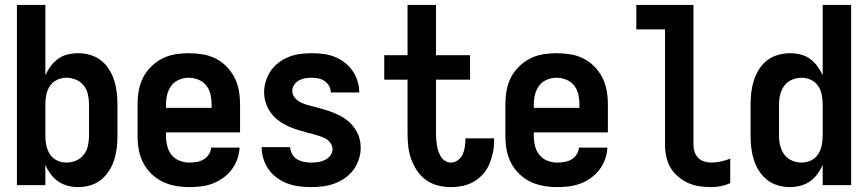

<svg xmlns="http://www.w3.org/2000/svg" viewBox="-20 -755 3540 783"><path d="M299 8Q324 8 348 1Q372 -6 391.5 -21.5Q411 -37 424.5 -58Q438 -79 445.5 -102.5Q453 -126 456 -150.5Q459 -175 459 -200V-330Q459 -355 456 -379.5Q453 -404 445.5 -427.5Q438 -451 424.5 -472.5Q411 -494 391.5 -509Q372 -524 348 -531Q324 -538 299 -538Q277 -538 256 -533Q235 -528 217.5 -515.5Q200 -503 187 -485.5Q174 -468 165 -448V-735H49V0H165V-82Q174 -62 187 -44.5Q200 -27 217.5 -15Q235 -3 256 2.5Q277 8 299 8ZM251 -92Q231 -92 213 -100.5Q195 -109 184 -125.5Q173 -142 169 -161.5Q165 -181 165 -200V-330Q165 -350 169 -369.5Q173 -389 184 -405Q195 -421 213 -429.5Q231 -438 251 -438Q271 -438 290 -430Q309 -422 321.5 -406Q334 -390 338.5 -370Q343 -350 343 -330V-200Q343 -180 338.5 -160Q334 -140 321.5 -124Q309 -108 290 -100Q271 -92 251 -92Z M752 8Q776 8 800.5 5Q825 2 847.5 -6.5Q870 -15 890 -29.5Q910 -44 924.5 -63Q939 -82 947.5 -105.5Q956 -129 957 -153H841Q840 -138 831.5 -125Q823 -112 810 -104.5Q797 -97 782 -94.5Q767 -92 752 -92Q732 -92 712.5 -99.5Q693 -107 680 -123Q667 -139 662 -159.5Q657 -180 657 -200V-215H959V-330Q959 -358 954 -386Q949 -414 936.5 -438.5Q924 -463 904 -483.5Q884 -504 859 -516.5Q834 -529 806 -533.5Q778 -538 750 -538Q722 -538 694.5 -533.5Q667 -529 642 -516.5Q617 -504 596.5 -483.5Q576 -463 563.5 -438.5Q551 -414 546 -386Q541 -358 541 -330V-200Q541 -172 546 -144Q551 -116 564 -91Q577 -66 597.5 -46Q618 -26 643 -14Q668 -2 696 3Q724 8 752 8ZM843 -315H657V-330Q657 -350 662 -370Q667 -390 679 -406Q691 -422 710.5 -430Q730 -438 750 -438Q770 -438 789.5 -430Q809 -422 821.5 -406Q834 -390 838.5 -370Q843 -350 843 -330Z M1248 8Q1273 8 1297 5Q1321 2 1344 -6.5Q1367 -15 1387 -29Q1407 -43 1421.5 -62.5Q1436 -82 1443.5 -105.5Q1451 -129 1451 -153Q1451 -169 1447.5 -185Q1444 -201 1436 -216Q1428 -231 1417.5 -243.5Q1407 -256 1394 -266Q1381 -276 1366 -283.5Q1351 -291 1336 -297Q1321 -303 1305 -307.5Q1289 -312 1273 -316.5Q1257 -321 1241 -325Q1225 -329 1210 -335.5Q1195 -342 1183.5 -355Q1172 -368 1172 -384Q1172 -398 1180 -409.5Q1188 -421 1200 -427.5Q1212 -434 1225 -436Q1238 -438 1252 -438Q1266 -438 1279.5 -435Q1293 -432 1304 -424.5Q1315 -417 1322 -404.5Q1329 -392 1329 -378H1445Q1445 -402 1438 -424.5Q1431 -447 1417.5 -466.5Q1404 -486 1385 -500.5Q1366 -515 1344 -523.5Q1322 -532 1298.5 -535Q1275 -538 1252 -538Q1228 -538 1204.5 -535Q1181 -532 1159 -523.5Q1137 -515 1117.5 -500.5Q1098 -486 1084.5 -466.5Q1071 -447 1064 -424Q1057 -401 1057 -378Q1057 -364 1060 -350Q1063 -336 1068.5 -323Q1074 -310 1082 -298.5Q1090 -287 1100 -277Q1110 -267 1122 -259Q1134 -251 1146.5 -244.5Q1159 -238 1172 -233Q1185 -228 1198.5 -224Q1212 -220 1225.5 -216.5Q1239 -213 1253 -209Q1267 -205 1280.5 -201Q1294 -197 1306.5 -190.5Q1319 -184 1327.5 -172Q1336 -160 1336 -146Q1336 -132 1326.5 -120Q1317 -108 1304 -102Q1291 -96 1277 -94Q1263 -92 1248 -92Q1234 -92 1219 -95Q1204 -98 1191.5 -105.5Q1179 -113 1171.5 -126.5Q1164 -140 1163 -155H1047Q1047 -130 1054.5 -106.5Q1062 -83 1076 -63.5Q1090 -44 1110 -29.5Q1130 -15 1153 -6.5Q1176 2 1200 5Q1224 8 1248 8Z M1819 8Q1843 8 1867 3Q1891 -2 1912 -14Q1933 -26 1949.5 -44.5Q1966 -63 1975.5 -85.5Q1985 -108 1990 -132Q1995 -156 1995 -180Q1995 -183 1995 -185.5Q1995 -188 1995 -191H1878Q1878 -189 1878 -188Q1878 -187 1878 -186Q1878 -170 1875.5 -154.5Q1873 -139 1866.5 -125Q1860 -111 1847 -101.5Q1834 -92 1819 -92Q1807 -92 1796 -98.5Q1785 -105 1778.5 -115.5Q1772 -126 1768 -137.5Q1764 -149 1762 -161.5Q1760 -174 1759 -186Q1758 -198 1758 -210V-430H1897V-530H1758V-735H1642V-530H1547V-430H1642V-210Q1642 -184 1645 -157.5Q1648 -131 1657 -106Q1666 -81 1681 -58.5Q1696 -36 1718 -20.5Q1740 -5 1766 1.5Q1792 8 1819 8Z M2252 8Q2276 8 2300.5 5Q2325 2 2347.5 -6.5Q2370 -15 2390 -29.5Q2410 -44 2424.5 -63Q2439 -82 2447.5 -105.5Q2456 -129 2457 -153H2341Q2340 -138 2331.5 -125Q2323 -112 2310 -104.5Q2297 -97 2282 -94.5Q2267 -92 2252 -92Q2232 -92 2212.5 -99.5Q2193 -107 2180 -123Q2167 -139 2162 -159.5Q2157 -180 2157 -200V-215H2459V-330Q2459 -358 2454 -386Q2449 -414 2436.5 -438.5Q2424 -463 2404 -483.5Q2384 -504 2359 -516.5Q2334 -529 2306 -533.5Q2278 -538 2250 -538Q2222 -538 2194.5 -533.5Q2167 -529 2142 -516.5Q2117 -504 2096.5 -483.5Q2076 -463 2063.5 -438.5Q2051 -414 2046 -386Q2041 -358 2041 -330V-200Q2041 -172 2046 -144Q2051 -116 2064 -91Q2077 -66 2097.5 -46Q2118 -26 2143 -14Q2168 -2 2196 3Q2224 8 2252 8ZM2343 -315H2157V-330Q2157 -350 2162 -370Q2167 -390 2179 -406Q2191 -422 2210.5 -430Q2230 -438 2250 -438Q2270 -438 2289.5 -430Q2309 -422 2321.5 -406Q2334 -390 2338.5 -370Q2343 -350 2343 -330Z M2881 8Q2901 8 2920.5 4Q2940 0 2958 -8V-108Q2940 -101 2920.5 -96.5Q2901 -92 2881 -92Q2866 -92 2851.5 -96.5Q2837 -101 2827 -111.5Q2817 -122 2812.5 -136Q2808 -150 2808 -165V-735H2575V-635H2692V-165Q2692 -141 2697 -117Q2702 -93 2714 -72Q2726 -51 2745 -35Q2764 -19 2786 -9Q2808 1 2832 4.5Q2856 8 2881 8Z M3201 8Q3223 8 3244 2.5Q3265 -3 3282.5 -15Q3300 -27 3313 -44.5Q3326 -62 3335 -82V0H3451V-735H3335V-448Q3326 -468 3313 -485.5Q3300 -503 3282.5 -515.5Q3265 -528 3244 -533Q3223 -538 3201 -538Q3177 -538 3152.5 -531Q3128 -524 3108.5 -509Q3089 -494 3075.5 -472.5Q3062 -451 3054.5 -427.5Q3047 -404 3044 -379.5Q3041 -355 3041 -330V-200Q3041 -175 3044 -150.5Q3047 -126 3054.5 -102.5Q3062 -79 3075.5 -58Q3089 -37 3108.5 -21.5Q3128 -6 3152.5 1Q3177 8 3201 8ZM3249 -92Q3229 -92 3210 -100Q3191 -108 3179 -124Q3167 -140 3162 -160Q3157 -180 3157 -200V-330Q3157 -350 3162 -370Q3167 -390 3179 -406Q3191 -422 3210 -430Q3229 -438 3249 -438Q3269 -438 3287 -429.5Q3305 -421 3316 -405Q3327 -389 3331 -369.5Q3335 -350 3335 -330V-200Q3335 -181 3331 -161.5Q3327 -142 3316 -125.5Q3305 -109 3287 -100.5Q3269 -92 3249 -92Z"/></svg>

Font: Iosevka SS09
Style: Bold
Weight: 700
Monospace: yes
Designer: Belleve Invis
Foundry: Belleve Invis
Version: Version 5.2.1; ttfautohint (v1.8.3)